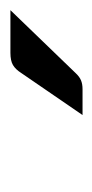

<svg xmlns="http://www.w3.org/2000/svg" viewBox="78 -842 182 378"><g transform="rotate(-90 169.0 -653.0)"><path d="M338 -723.5 214 -595Q207 -587.5 199.8 -584.5Q192.5 -581.5 182.5 -581.5H131.5L214.5 -702.5Q221.5 -713.5 230 -718.5Q238.5 -723.5 254 -723.5Z"/></g></svg>

Font: LatoHex
Style: Italic
Weight: 400
Italic angle: -7°
Designer: Lukasz Dziedzic
Foundry: tyPoland Lukasz Dziedzic
Version: Version 1.104; Western+Polish opensource